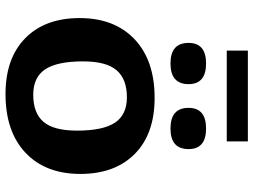

<svg xmlns="http://www.w3.org/2000/svg" viewBox="-131 -775 918 696"><g transform="rotate(90 328.0 -427.0)"><path d="M321 12Q191 12 118.2 -59.8Q45.5 -131.5 45.5 -256.5Q45.5 -383 122.2 -455.8Q199 -528.5 335 -528.5Q465.5 -528.5 538 -456.5Q610.5 -384.5 610.5 -259.5Q610.5 -133 533.8 -60.5Q457 12 321 12ZM323.5 -88.5Q390 -88.5 421.8 -125.8Q453.5 -163 453.5 -247.5Q453.5 -341 424.8 -384.5Q396 -428 332.5 -428Q266.5 -428 234.5 -390.5Q202.5 -353 202.5 -269Q202.5 -175.5 231.2 -132Q260 -88.5 323.5 -88.5ZM210 -586Q135.5 -586 135.5 -651.5Q135.5 -715 210 -715Q285 -715 285 -651.5Q285 -586 210 -586ZM446 -586Q371 -586 371 -651.5Q371 -715 446 -715Q520.5 -715 520.5 -651.5Q520.5 -586 446 -586ZM163.5 -790V-866.5H492.5V-790Z"/></g></svg>

Font: Newsreader Caption SemiBold
Style: Regular
Weight: 600
Designer: Hugues Gentile
Foundry: Production Type
Version: Version 1.001